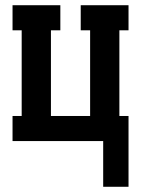

<svg xmlns="http://www.w3.org/2000/svg" viewBox="-20 -540 540 735"><path d="M375 175V0H28V-96H63V-424H28V-520H211V-424H175V-96H325V-424H289V-520H472V-424H437V-96H472V175Z"/></svg>

Font: Iosevka Curly Slab
Style: Bold
Weight: 700
Monospace: yes
Designer: Belleve Invis
Foundry: Belleve Invis
Version: Version 22.1.2; ttfautohint (v1.8.4)